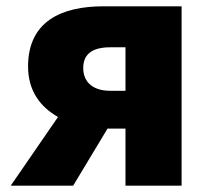

<svg xmlns="http://www.w3.org/2000/svg" viewBox="-20 -589 667 609"><path d="M378 0H556V-569H308C176 -569 69 -522 69 -378C69 -300 109 -249 164 -218L14 0H212L321 -181H378ZM330 -301C272 -301 244 -331 244 -373C244 -417 272 -439 330 -439H378V-301Z"/></svg>

Font: Noto Sans JP Black
Style: Regular
Weight: 900
Designer: Ryoko NISHIZUKA  (kana, bopomofo & ideographs); Paul D. Hunt (Latin, Greek & Cyrillic); Sandoll Communications , Soo-you
Foundry: Adobe
Version: Version 2.002;hotconv 1.0.116;makeotfexe 2.5.65601